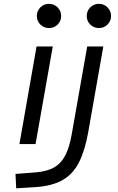

<svg xmlns="http://www.w3.org/2000/svg" viewBox="-20 -764 626 1018"><path d="M65.9 234.4 62 158.2 169.4 149.9Q231.4 145 269 122.3Q306.6 99.6 327.6 56.9Q348.6 14.2 359.9 -49.8L442.4 -517.6H527.8L448.2 -65.4Q431.2 31.2 399.9 94.5Q368.7 157.7 312.3 190.4Q255.9 223.1 162.1 228.5ZM83 0 173.8 -517.6H259.8L168.5 0ZM239.7 -615.2Q212.9 -615.2 194.1 -633.8Q175.3 -652.3 175.3 -679.2Q175.3 -706.1 194.1 -724.9Q212.9 -743.7 239.7 -743.7Q266.6 -743.7 285.4 -724.9Q304.2 -706.1 304.2 -679.2Q304.2 -652.3 285.4 -633.8Q266.6 -615.2 239.7 -615.2ZM504.4 -615.2Q477.5 -615.2 458.7 -633.8Q439.9 -652.3 439.9 -679.2Q439.9 -706.1 458.7 -724.9Q477.5 -743.7 504.4 -743.7Q531.2 -743.7 550 -724.9Q568.8 -706.1 568.8 -679.2Q568.8 -652.3 550 -633.8Q531.2 -615.2 504.4 -615.2Z"/></svg>

Font: Cascadia Mono PL SemiLight
Style: Italic
Weight: 350
Italic angle: -10°
Monospace: yes
Designer: Aaron Bell
Foundry: Saja Typeworks
Version: Version 2404.023; ttfautohint (v1.8.4)